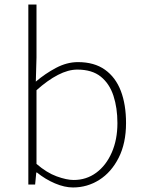

<svg xmlns="http://www.w3.org/2000/svg" viewBox="-20 -814 633 847"><path d="M302 13Q265 13 222.5 -5Q180 -23 143 -53H140L135 0H105V-794H141V-560L138 -454Q179 -489 227 -514.5Q275 -540 324 -540Q396 -540 443 -506.5Q490 -473 513 -413Q536 -353 536 -271Q536 -182 503.5 -118Q471 -54 418 -20.5Q365 13 302 13ZM305 -20Q361 -20 404.5 -52Q448 -84 473 -141Q498 -198 498 -271Q498 -338 480.5 -391.5Q463 -445 424.5 -476Q386 -507 321 -507Q281 -507 235.5 -483.5Q190 -460 141 -416V-91Q186 -52 230 -36Q274 -20 305 -20Z"/></svg>

Font: Noto Sans JP
Style: Regular
Weight: 100
Designer: Ryoko NISHIZUKA 西塚涼子 (kana, bopomofo & ideographs); Paul D. Hunt (Latin, Greek & Cyrillic); Sandoll Communications 산돌커뮤니
Foundry: Adobe
Version: Version 2.004;hotconv 1.0.118;makeotfexe 2.5.65603